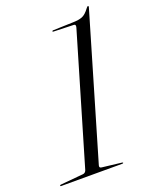

<svg xmlns="http://www.w3.org/2000/svg" viewBox="-162 -794 672 866"><g transform="rotate(-20 174.0 -361.0)"><path d="M184 -666.5Q179.5 -666.5 180.5 -669.5Q181 -672.5 185 -672.5L280.5 -675.5Q309.5 -676 326.2 -682.8Q343 -689.5 361 -714Q366.5 -721.5 369.5 -721.5Q373.5 -721.5 372 -715.5L170 -29Q167 -17.5 179 -16.5L272.5 -5.5Q277.5 -4.5 277.5 -3Q277 0 272 0H-21.5Q-26 0 -25 -3Q-24.5 -6.5 -20 -6.5L89 -16.5Q100.5 -17.5 105 -29.5L287.5 -648Q292 -663.5 280 -663.5Z"/></g></svg>

Font: Fraunces 144pt Light
Style: Italic
Weight: 300
Italic angle: -16°
Version: Version 1.000;[0bf87f6ff]